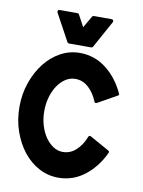

<svg xmlns="http://www.w3.org/2000/svg" viewBox="-80 -724 600 808"><g transform="rotate(10 219.5 -320.0)"><path d="M225 -505Q288 -505 337.5 -466.5Q387 -428 416 -365Q419 -359 413 -356L331 -310Q323 -306 320 -314Q306 -349 281.5 -371.5Q257 -394 225 -394Q203 -394 184 -382Q165 -370 150.5 -349Q136 -328 127.5 -299.5Q119 -271 119 -238Q119 -206 127.5 -177.5Q136 -149 150.5 -128Q165 -107 184 -94.5Q203 -82 225 -82Q257 -82 281.5 -104.5Q306 -127 320 -163Q323 -171 331 -167L413 -121Q419 -118 416 -111Q387 -49 337.5 -10.5Q288 28 225 28Q181 28 142.5 7.5Q104 -13 75.5 -49Q47 -85 30 -133.5Q13 -182 13 -238Q13 -293 30 -341.5Q47 -390 75.5 -426.5Q104 -463 142.5 -484Q181 -505 225 -505ZM102 -656Q100 -661 102 -664.5Q104 -668 109 -668H185Q190 -668 192 -664L219 -614Q227 -628 233.5 -639Q240 -650 248 -664Q250 -668 255 -668H331Q336 -668 338 -664.5Q340 -661 338 -656L274 -540Q272 -536 267 -536H172Q167 -536 165 -540Z"/></g></svg>

Font: RonaldsonGothic
Style: Regular
Weight: 400
Designer: Mr. Robertson for MacKellar, Smiths & Jordan Co. Philadelphia
Foundry: CAT-Fonts Peter Wiegel
Version: Version 1.000